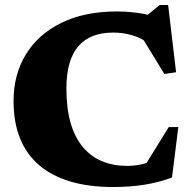

<svg xmlns="http://www.w3.org/2000/svg" viewBox="-20 -737 772 772"><path d="M490.5 -70Q519 -70 545.5 -75.5Q572 -81 607.5 -96L555.5 -59.5L658.5 -226H697L671.5 -23Q618 -3.5 560.2 5.8Q502.5 15 435 15Q337.5 15 262.8 -7.2Q188 -29.5 137 -73.2Q86 -117 60.2 -181.5Q34.5 -246 34.5 -331Q34.5 -437 84 -518.2Q133.5 -599.5 226.8 -645.2Q320 -691 451 -691Q486 -691 521.5 -686.8Q557 -682.5 602.5 -671.5L553.5 -660.5L622 -717H656L688 -446.5L641 -439.5L530 -620.5L592 -552.5Q553 -582.5 515 -594.2Q477 -606 435.5 -606Q390 -606 355 -592.8Q320 -579.5 296 -552.2Q272 -525 259.5 -482.5Q247 -440 247 -381.5Q247 -300.5 264.2 -241.8Q281.5 -183 313.8 -145Q346 -107 390.8 -88.5Q435.5 -70 490.5 -70Z"/></svg>

Font: Newsreader 16pt 16pt ExtraBold
Style: Regular
Weight: 800
Version: Version 1.003